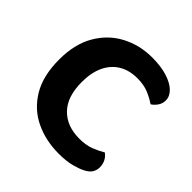

<svg xmlns="http://www.w3.org/2000/svg" viewBox="-170 -762 916 916"><g transform="rotate(45 288.0 -304.0)"><path d="M538.7 -524.7Q538.7 -503.1 527 -486.3Q515.3 -469.4 500 -460.1Q475 -477.4 443.4 -490.6Q411.8 -503.7 367.9 -503.7Q314 -503.7 274.7 -480.3Q235.5 -456.9 214.1 -412.1Q192.7 -367.2 192.7 -303Q192.7 -204.9 241.8 -154.2Q291 -103.6 375.2 -103.6Q419.4 -103.6 450.9 -115.7Q482.4 -127.9 508.2 -143.3Q523.1 -133 532.5 -115.7Q541.8 -98.5 541.8 -75.9Q541.8 -56.7 531.7 -40.5Q521.6 -24.2 497.2 -12.4Q477.8 -2.1 442.8 7.2Q407.7 16.6 356.4 16.6Q268.4 16.6 196.7 -17.9Q124.9 -52.3 82.7 -123Q40.5 -193.7 40.5 -303Q40.5 -407.3 82.1 -478.6Q123.6 -550 193.7 -586.9Q263.7 -623.8 347.7 -623.8Q407 -623.8 449.7 -610.4Q492.4 -597 515.5 -574.6Q538.7 -552.2 538.7 -524.7Z"/></g></svg>

Font: Baloo Bhaina 2
Style: Regular
Weight: 400
Designer: Yesha Goshar, Manish Minz, Shuchita Grover and Ek Type
Foundry: Ek Type
Version: Version 1.700